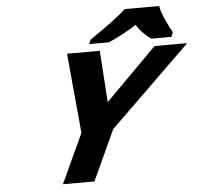

<svg xmlns="http://www.w3.org/2000/svg" viewBox="-60 -994 1115 1057"><g transform="rotate(-5 497.0 -465.5)"><path d="M511 -714H330L371 -273L245 0H419L547 -278L994 -714H814L530 -429ZM859 -931H667L663 -927C625 -891 559 -843 470 -782L466 -780L456 -756H566L568 -757C630 -786 681 -813 720 -839C734 -814 760 -785 798 -757L800 -756H910L920 -780V-782C900 -817 865 -888 859 -927Z"/></g></svg>

Font: Passageway
Style: BdSuIt
Weight: 700
Foundry: Ascender Corporation
Version: Version 1.11